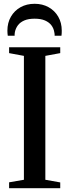

<svg xmlns="http://www.w3.org/2000/svg" viewBox="-20 -992 366 1012"><path d="M106 -44.5V-697.5L28 -712V-743H297.5V-712L219 -697.5V-44.5L297.5 -30.5V0H28V-31ZM162.5 -972Q204 -972 236.2 -954Q268.5 -936 287 -904Q305.5 -872 305.5 -830.5Q305.5 -823 305.2 -817Q305 -811 304 -803.5H268Q268 -808 267.8 -813Q267.5 -818 266 -823Q263 -842.5 251 -858.5Q239 -874.5 217.2 -884Q195.5 -893.5 162.5 -893.5Q129.5 -893.5 107.8 -884Q86 -874.5 74.2 -858.5Q62.5 -842.5 58.5 -823Q57.5 -818 57.2 -813Q57 -808 57 -803.5H21Q20 -811 19.5 -817Q19 -823 19 -830.5Q19 -872 37.5 -904Q56 -936 88.2 -954Q120.5 -972 162.5 -972Z"/></svg>

Font: Merriweather 96pt Medium
Style: Regular
Weight: 500
Version: Version 2.100